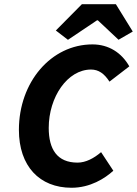

<svg xmlns="http://www.w3.org/2000/svg" viewBox="-20 -873 646 905"><path d="M317.2 12C405.6 12 474.5 -32.1 514.2 -68.3L456.5 -155.8C422.9 -127.1 384.4 -106.5 345.6 -106.5C249.6 -106.5 209.7 -169.1 209.7 -270.1C209.7 -415.4 297.8 -545.2 409.1 -545.2C444.7 -545.2 471.7 -526.1 496 -488.2L589.5 -560.2C552.9 -625.1 491.7 -663.7 416 -663.7C220.9 -663.7 69.1 -486 69.1 -260.9C69.1 -90.2 165.8 12 317.2 12ZM300.3 -685.3 437.2 -777.2H441.2L538.7 -685.6L605.8 -724.3L526.2 -853.2H366L243.2 -729.2L300.3 -685.3Z"/></svg>

Font: Source Code Variable
Style: Italic
Weight: 400
Italic angle: -11°
Monospace: yes
Designer: Paul D. Hunt, Teo Tuominen
Foundry: Adobe Systems Incorporated
Version: Version 1.005;PS 1.0;hotconv 16.6.54;makeotf.lib2.5.65590